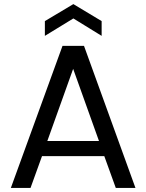

<svg xmlns="http://www.w3.org/2000/svg" viewBox="-20 -917 714 937"><path d="M489 -155H185L129 0H33L285 -693H390L641 0H545ZM463 -229 337 -581 211 -229ZM338 -827 199 -742V-814L338 -897L476 -814V-742Z"/></svg>

Font: DVN-Poppins
Style: Regular
Weight: 400
Designer: Ninad Kale (Devanagari), Jonny Pinhorn (Latin)
Foundry: Indian Type Foundry
Version: 4.004